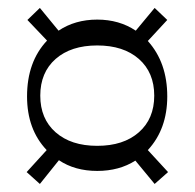

<svg xmlns="http://www.w3.org/2000/svg" viewBox="-20 -577 489 482"><path d="M224.1 -147.9Q168 -147.9 127.9 -174.8L80.1 -115.2L46.9 -145L97.2 -200.2Q47.9 -252 47.9 -335Q47.9 -421.9 98.1 -475.1L48.8 -526.9L80.1 -557.1L127 -500Q168.5 -527.8 224.1 -527.8Q279.3 -527.8 320.8 -500L368.2 -557.1L399.9 -526.9L351.1 -474.1Q399.9 -419.9 399.9 -335Q399.9 -252.9 351.1 -200.2L401.9 -145L368.2 -115.2L319.8 -173.8Q279.3 -147.9 224.1 -147.9ZM119.6 -244.9Q158.2 -210.9 224.1 -210.9Q290 -210.9 328.6 -244.9Q367.2 -278.8 367.2 -336.9Q367.2 -395 328.6 -429Q290 -462.9 224.1 -462.9Q158.2 -462.9 119.6 -429Q81.1 -395 81.1 -336.9Q81.1 -278.8 119.6 -244.9Z"/></svg>

Font: Ribes
Style: Regular
Weight: 400
Designer: Luigi Gorlero
Foundry: Collletttivo
Version: Version 2.100;Glyphs 3.2 (3217)